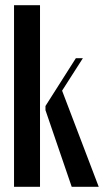

<svg xmlns="http://www.w3.org/2000/svg" viewBox="-20 -719 400 739"><path d="M134 0H34V-699H134ZM219 -370 360 0H256L155 -295V-311L272 -495H299Z"/></svg>

Font: Moniqa Extra Bold Narrow Heading
Style: Regular
Weight: 800
Width: 4
Designer: Rajesh Rajput
Foundry: Rajesh Rajput
Version: Version 1.000;December 15, 2022;FontCreator 14.0.0.2794 32-b